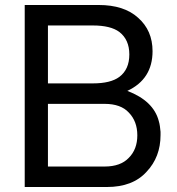

<svg xmlns="http://www.w3.org/2000/svg" viewBox="-20 -749 707 769"><path d="M79 0V-729H375Q477 -729 533 -678Q591 -627 591 -544Q591 -432 490 -385Q595 -345 616 -264Q619 -254 620.5 -243Q622 -232 623 -221V-208Q623 -120 567 -61Q512 0 408 0ZM172 -415H352Q423 -415 458 -441Q498 -471 498 -531Q498 -590 458 -621Q423 -647 352 -647H172ZM172 -82H399Q463 -82 496 -117Q530 -151 530 -207Q530 -263 496 -298Q464 -333 399 -333H172Z"/></svg>

Font: Ekushey Lalsalu
Style: Regular
Weight: 400
Designer: Al Mamun Sumon
Foundry: Al Mamun Sumon
Version: Version 1.0